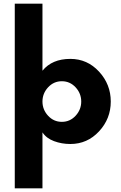

<svg xmlns="http://www.w3.org/2000/svg" viewBox="-20 -770 655 1040"><path d="M240.5 -297Q210 -264 210 -220Q210 -176 240.5 -143Q271 -110 315 -110Q359 -110 389.5 -143Q420 -176 420 -220Q420 -264 389.5 -297Q359 -330 315 -330Q271 -330 240.5 -297ZM210 250H60V-750H210V-387Q262 -451 361 -451Q453 -451 516.5 -382Q580 -313 580 -220Q580 -127 516.5 -58.5Q453 10 361 10Q314 10 272.5 -5.5Q231 -21 210 -53Z"/></svg>

Font: Puffins on Iceburgs(2)
Style: on-Iceburgs-Bold
Weight: 700
Version: Version 1.0